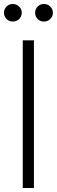

<svg xmlns="http://www.w3.org/2000/svg" viewBox="-24 -942 285 962"><path d="M196 -834Q177 -834 164.5 -847Q152 -860 152 -878Q152 -896 164.5 -909Q177 -922 196 -922Q215 -922 228 -909Q241 -896 241 -878Q241 -860 228 -847Q215 -834 196 -834ZM40 -834Q21 -834 8.5 -847Q-4 -860 -4 -878Q-4 -896 8.5 -909Q21 -922 40 -922Q59 -922 72 -909Q85 -896 85 -878Q85 -860 72 -847Q59 -834 40 -834ZM90 0V-740H146V0Z"/></svg>

Font: Be Vietnam Pro ExtraLight
Style: Regular
Weight: 200
Designer: Lam Bao, Tony Le, Vietanh Nguyen
Foundry: Yellow Type Foundry
Version: Version 1.002; ttfautohint (v1.8.3)